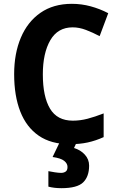

<svg xmlns="http://www.w3.org/2000/svg" viewBox="-20 -744 619 1004"><path d="M360 -601Q282 -601 243 -533.5Q204 -466 204 -355Q204 -239 241.5 -176Q279 -113 361 -113Q399 -113 437.5 -123Q476 -133 522 -151V-27Q480 -8 438.5 1Q397 10 346 10Q247 10 182.5 -34.5Q118 -79 86 -161Q54 -243 54 -356Q54 -464 89 -547Q124 -630 191.5 -677Q259 -724 356 -724Q406 -724 454 -711Q502 -698 546 -675L501 -555Q465 -574 429.5 -587.5Q394 -601 360 -601ZM446 122Q446 179 415 209.5Q384 240 301 240Q263 240 233 232V151Q248 154 267 157Q286 160 300 160Q313 160 323 153.5Q333 147 333 129Q333 111 315.5 97Q298 83 255 77L292 0H381L367 30Q401 40 423.5 64.5Q446 89 446 122Z"/></svg>

Font: Noto Sans Sinhala SemiCondensed
Style: Bold
Weight: 700
Width: 4
Designer: Jelle Bosma - Monotype Design Team
Foundry: Monotype Imaging Inc.
Version: Version 2.006; ttfautohint (v1.8.4.7-5d5b)